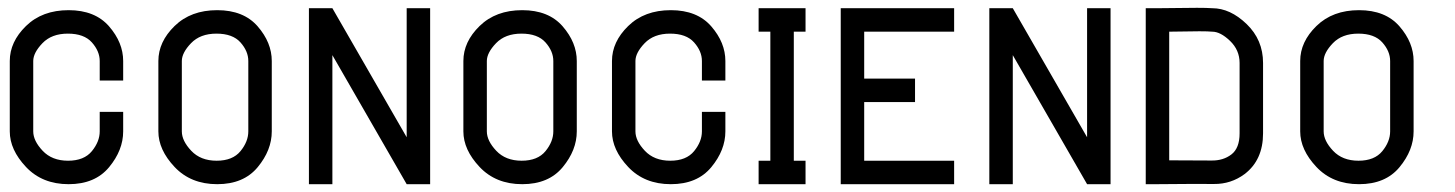

<svg xmlns="http://www.w3.org/2000/svg" viewBox="-20 -471 3720 491"><path d="M295 -315V-265H235V-315Q235 -340 215 -362.5Q195 -385 153.5 -385Q112 -385 88.5 -360.5Q65 -336 65 -315V-135Q65 -111 89 -85.5Q113 -60 154 -60Q195 -60 215 -84.5Q235 -109 235 -135V-185H295V-135Q295 -87 259 -43.5Q223 0 155.5 0Q88 0 46.5 -44Q5 -88 5 -135V-315Q5 -364 46.5 -404.5Q88 -445 155.5 -445Q223 -445 259 -403.5Q295 -362 295 -315Z M615 -315Q615 -340 595 -362.5Q575 -385 533.5 -385Q492 -385 468.5 -360.5Q445 -336 445 -315V-135Q445 -111 469 -85.5Q493 -60 534 -60Q575 -60 595 -84.5Q615 -109 615 -135ZM675 -315V-135Q675 -87 639 -43.5Q603 0 535.5 0Q468 0 426.5 -44Q385 -88 385 -135V-315Q385 -364 426.5 -404.5Q468 -445 535.5 -445Q603 -445 639 -403.5Q675 -362 675 -315Z M770 -450H830L1020 -120V-450H1080V0H1020L830 -330V0H770Z M1395 -315Q1395 -340 1375 -362.5Q1355 -385 1313.5 -385Q1272 -385 1248.5 -360.5Q1225 -336 1225 -315V-135Q1225 -111 1249 -85.5Q1273 -60 1314 -60Q1355 -60 1375 -84.5Q1395 -109 1395 -135ZM1455 -315V-135Q1455 -87 1419 -43.5Q1383 0 1315.5 0Q1248 0 1206.5 -44Q1165 -88 1165 -135V-315Q1165 -364 1206.5 -404.5Q1248 -445 1315.5 -445Q1383 -445 1419 -403.5Q1455 -362 1455 -315Z M1835 -315V-265H1775V-315Q1775 -340 1755 -362.5Q1735 -385 1693.5 -385Q1652 -385 1628.5 -360.5Q1605 -336 1605 -315V-135Q1605 -111 1629 -85.5Q1653 -60 1694 -60Q1735 -60 1755 -84.5Q1775 -109 1775 -135V-185H1835V-135Q1835 -87 1799 -43.5Q1763 0 1695.5 0Q1628 0 1586.5 -44Q1545 -88 1545 -135V-315Q1545 -364 1586.5 -404.5Q1628 -445 1695.5 -445Q1763 -445 1799 -403.5Q1835 -362 1835 -315Z M1920 -450H2040V-390H2010V-60H2040V0H1920V-60H1950V-390H1920Z M2130 -450H2420V-390H2190V-270H2320V-210H2190V-60H2420V0H2130Z M2510 -450H2570L2760 -120V-450H2820V0H2760L2570 -330V0H2510Z M3080 -390Q3070 -391 3047 -391Q3024 -391 2970 -390V-61Q3048 -61 3078 -60.5Q3108 -60 3129 -76Q3150 -92 3150 -130V-310Q3150 -343 3125.5 -366.5Q3101 -390 3080 -390ZM3041 -451Q3066 -451 3080 -450Q3126 -450 3168 -409.5Q3210 -369 3210 -310V-130Q3210 -62 3163 -26Q3128 0 3084.5 -0.5Q3041 -1 2940 0H2910V-450H2940Z M3535 -315Q3535 -340 3515 -362.5Q3495 -385 3453.5 -385Q3412 -385 3388.5 -360.5Q3365 -336 3365 -315V-135Q3365 -111 3389 -85.5Q3413 -60 3454 -60Q3495 -60 3515 -84.5Q3535 -109 3535 -135ZM3595 -315V-135Q3595 -87 3559 -43.5Q3523 0 3455.5 0Q3388 0 3346.5 -44Q3305 -88 3305 -135V-315Q3305 -364 3346.5 -404.5Q3388 -445 3455.5 -445Q3523 -445 3559 -403.5Q3595 -362 3595 -315Z"/></svg>

Font: SOV_Station
Style: Bold
Weight: 700
Version: Version 1.00